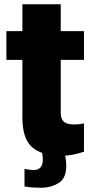

<svg xmlns="http://www.w3.org/2000/svg" viewBox="-20 -721 434 901"><path d="M265 -575H374V-440H265V-191Q265 -163 279.5 -150Q294 -137 326 -137Q342 -137 354 -138.5Q366 -140 374 -142V-9Q350 -1 323.5 4.5Q297 10 270 10Q178 10 131.5 -29.5Q85 -69 85 -171V-440H10V-575H85V-701H265ZM280 -16Q286 6 288.5 24.5Q291 43 291 58Q291 115 255.5 137.5Q220 160 172 160Q156 160 136.5 159Q117 158 95 154V72Q105 73 116 75Q127 77 137 77Q181 77 181 27Q181 9 175 -16Z"/></svg>

Font: Protest Strike
Style: Regular
Weight: 400
Designer: Octavio Pardo
Foundry: Ashler Design
Version: Version 2.005; ttfautohint (v1.8.4.7-5d5b)